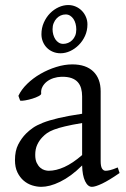

<svg xmlns="http://www.w3.org/2000/svg" viewBox="-20 -723 499 758"><path d="M171.9 -48.8Q201.2 -48.8 234.1 -63.7Q267.1 -78.6 304.2 -110.8V-237.3Q263.2 -230.5 236.6 -224.1Q210 -217.8 192.9 -211.2Q175.8 -204.6 165.5 -197.3Q155.3 -189.9 147.5 -181.6Q134.8 -168.5 127 -151.6Q119.1 -134.8 119.1 -111.8Q119.1 -92.3 125 -80.1Q130.9 -67.9 139.2 -60.8Q147.5 -53.7 156.5 -51.3Q165.5 -48.8 171.9 -48.8ZM452.1 -40Q410.6 -11.2 383.5 1.7Q356.4 14.6 342.8 14.6Q326.7 14.6 315.9 -7.8Q305.2 -30.3 304.2 -69.8Q282.2 -47.9 260.3 -31.7Q238.3 -15.6 217.3 -5.4Q196.3 4.9 177.5 9.8Q158.7 14.6 143.1 14.6Q125.5 14.6 106.9 8.8Q88.4 2.9 73.5 -9.8Q58.6 -22.5 48.8 -42.5Q39.1 -62.5 39.1 -90.8Q39.1 -127.9 52 -152.8Q64.9 -177.7 83 -195.8Q94.7 -207.5 109.6 -218Q124.5 -228.5 149.2 -238.3Q173.8 -248 210.9 -256.8Q248 -265.6 304.2 -273.9V-342.8Q304.2 -359.4 300.3 -373.8Q296.4 -388.2 287.1 -398.7Q277.8 -409.2 262 -414.8Q246.1 -420.4 222.2 -419.9Q206.5 -419.4 191.4 -414.6Q176.3 -409.7 165 -400.9Q153.8 -392.1 147.5 -380.1Q141.1 -368.2 142.6 -353.5Q143.1 -349.1 132.6 -343.5Q122.1 -337.9 107.7 -333.5Q93.3 -329.1 79.3 -326.7Q65.4 -324.2 59.6 -325.7L52.7 -344.7Q64 -369.1 86.9 -391.6Q109.9 -414.1 139.4 -431.2Q168.9 -448.2 201.9 -458.5Q234.9 -468.8 265.6 -468.8Q319.3 -468.8 348.4 -440.7Q377.4 -412.6 377.4 -362.3V-86.9Q377.4 -66.4 382.8 -57.6Q388.2 -48.8 397 -48.8Q403.8 -48.8 414.6 -51.3Q425.3 -53.7 444.8 -62ZM281.2 -606.9Q281.2 -618.7 278.3 -629.4Q275.4 -640.1 270 -648.2Q264.6 -656.2 256.8 -661.1Q249 -666 239.3 -666Q229 -666 219.7 -661.9Q210.4 -657.7 203.4 -650.1Q196.3 -642.6 191.9 -631.8Q187.5 -621.1 187.5 -607.9Q187.5 -596.7 190.4 -586.2Q193.4 -575.7 198.7 -567.6Q204.1 -559.6 211.9 -554.7Q219.7 -549.8 229.5 -549.8Q239.3 -549.8 248.5 -553.5Q257.8 -557.1 265.1 -564.5Q272.5 -571.8 276.9 -582.3Q281.2 -592.8 281.2 -606.9ZM325.2 -627Q325.2 -602.1 315.7 -581.3Q306.2 -560.5 290.8 -545.2Q275.4 -529.8 256.6 -521.2Q237.8 -512.7 219.2 -512.7Q202.6 -512.7 188.7 -518.6Q174.8 -524.4 164.8 -534.7Q154.8 -544.9 149.2 -558.6Q143.6 -572.3 143.6 -587.9Q143.6 -612.8 153.1 -634Q162.6 -655.3 177.7 -670.7Q192.9 -686 211.7 -694.6Q230.5 -703.1 249.5 -703.1Q265.1 -703.1 279.1 -697Q293 -690.9 303.2 -680.4Q313.5 -669.9 319.3 -656Q325.2 -642.1 325.2 -627Z"/></svg>

Font: Noto Serif Devanagari
Style: Regular
Weight: 400
Designer: Monotype Design Team
Foundry: Monotype Imaging Inc.
Version: Version 1.01